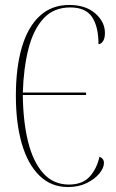

<svg xmlns="http://www.w3.org/2000/svg" viewBox="-20 -744 467 774"><path d="M254 10Q186 10 139 -36Q92 -82 68 -164.5Q44 -247 44 -358Q44 -471 68 -553Q92 -635 140 -679.5Q188 -724 259 -724Q325 -724 364 -690Q403 -656 403 -611Q403 -589 395 -577.5Q387 -566 377 -566Q377 -637 351 -675.5Q325 -714 263 -714Q196 -714 155 -669Q114 -624 94.5 -546.5Q75 -469 72 -371H327V-361H72Q73 -255 93 -173.5Q113 -92 154 -46Q195 0 258 0Q312 0 341 -31.5Q370 -63 381 -112Q399 -105 399 -87Q399 -67 380.5 -44.5Q362 -22 329.5 -6Q297 10 254 10Z"/></svg>

Font: Noto Serif Display ExtraCondensed Thin
Style: Regular
Weight: 100
Width: 2
Designer: Monotype Design Team
Foundry: Monotype Imaging Inc.
Version: Version 2.009